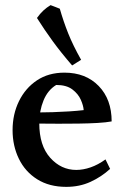

<svg xmlns="http://www.w3.org/2000/svg" viewBox="-20 -719 484 748"><path d="M231 -436Q314 -436 364.5 -384Q415 -332 415 -246Q394 -242 360 -240Q326 -238 286 -237.5Q246 -237 208 -237Q165 -237 134 -237.5Q103 -238 101 -238V-282Q108 -281 131 -281Q154 -281 185.5 -282Q217 -283 249 -285Q281 -287 306 -290Q305 -307 295 -330Q285 -353 262 -370.5Q239 -388 199 -388Q166 -368 149.5 -327.5Q133 -287 133 -239Q133 -152 175.5 -104.5Q218 -57 277 -57Q304 -57 333 -67Q362 -77 391 -98L409 -61Q375 -30 332.5 -10.5Q290 9 238 9Q172 9 125 -20.5Q78 -50 53.5 -100.5Q29 -151 29 -212Q29 -274 54 -325Q79 -376 124 -406Q169 -436 231 -436ZM177 -699Q186 -696 195.5 -692Q205 -688 213 -685Q227 -636 245.5 -589.5Q264 -543 296 -486L261 -464Q217 -515 185 -559Q153 -603 124 -649Q136 -666 149 -678Q162 -690 177 -699Z"/></svg>

Font: Ruwudu Medium
Style: Regular
Weight: 500
Designer: Becca Hirsbrunner Spalinger
Foundry: SIL International
Version: Version 3.000